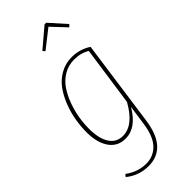

<svg xmlns="http://www.w3.org/2000/svg" viewBox="-300 -812 1059 1059"><g transform="rotate(-45 229.0 -282.5)"><path d="M207 -653.8 195.8 -667 308.1 -762.2H320.8L405.8 -667L393.1 -653.8L314 -737.8ZM286.1 -528.8Q348.1 -528.8 399.9 -495.1L329.1 11.2Q302.7 196.8 161.1 196.8Q87.4 196.8 28.8 149.9L40 136.2Q96.2 178.2 162.1 178.2Q218.3 178.2 256.6 138.2Q294.9 98.1 307.1 9.8L323.2 -103Q262.7 0 179.2 0Q119.1 0 85.4 -46.6Q51.8 -93.3 50.8 -173.8Q50.8 -221.2 58.8 -269.3Q66.9 -317.4 85.4 -364.5Q104 -411.6 130.6 -447.8Q157.2 -483.9 197.5 -506.3Q237.8 -528.8 286.1 -528.8ZM285.2 -509.8Q241.7 -509.8 205.3 -488.5Q168.9 -467.3 145.3 -432.9Q121.6 -398.4 105 -354Q88.4 -309.6 81.1 -264.4Q73.7 -219.2 74.2 -174.8Q75.2 -103 102.1 -62Q128.9 -21 179.2 -21Q261.7 -21 327.1 -138.2L377 -485.8Q338.4 -509.8 285.2 -509.8Z"/></g></svg>

Font: Fira Sans Compressed Thin
Style: Italic
Weight: 100
Width: 3
Italic angle: -8°
Designer: Carrois Corporate & Edenspiekermann AG
Foundry: Carrois Corporate GbR & Edenspiekermann AG
Version: Version 4.203;PS 004.203;hotconv 1.0.88;makeotf.lib2.5.64775